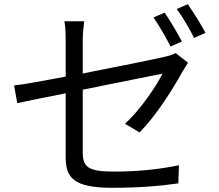

<svg xmlns="http://www.w3.org/2000/svg" viewBox="-20 -856 1040 912"><path d="M844 -659C823 -699 787 -760 762 -796L709 -773C736 -735 770 -675 790 -635ZM373 -663C373 -692 376 -726 380 -755H286C291 -726 292 -693 292 -663V-492C186 -472 92 -455 47 -450L62 -366C103 -375 191 -393 292 -413V-111C292 -13 327 36 513 36C638 36 738 28 827 15L830 -71C731 -51 635 -41 519 -41C399 -41 373 -63 373 -132V-430C550 -466 735 -503 752 -506C722 -447 649 -337 574 -268L643 -227C724 -309 802 -435 848 -518C855 -530 866 -547 873 -558L814 -604C802 -596 783 -591 761 -586C719 -576 543 -540 373 -507ZM819 -813C848 -776 880 -719 902 -676L956 -700C937 -737 898 -799 872 -836Z"/></svg>

Font: Noto Sans CJK TC Regular
Style: Regular
Weight: 400
Designer: Ryoko NISHIZUKA (kana & ideographs); Paul D. Hunt (Latin, Greek & Cyrillic); Wenlong ZHANG (bopomofo); Sandoll Communica
Foundry: Adobe Systems Incorporated
Version: Version 1.001;PS 1.001;hotconv 1.0.78;makeotf.lib2.5.61930